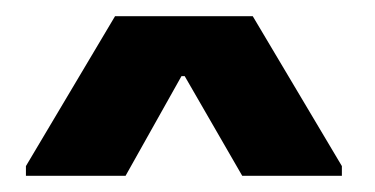

<svg xmlns="http://www.w3.org/2000/svg" viewBox="-20 -781 463 237"><path d="M12 -576 122 -761H292L402 -576V-564H279L208 -687H204L135 -564H12Z"/></svg>

Font: Be Vietnam
Style: Bold
Weight: 700
Designer: Gabriel Lam
Foundry: TypeRant
Version: Version 4.000